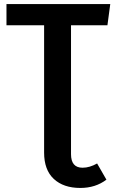

<svg xmlns="http://www.w3.org/2000/svg" viewBox="-20 -711 571 949"><path d="M331 51Q331 118 388 118Q423 118 460 97L506 177Q452 218 377 218Q294 218 246 173.5Q198 129 198 43V-586H12V-691H525L511 -586H331Z"/></svg>

Font: FiraGO Medium
Style: Regular
Weight: 500
Designer: bBox Type
Foundry: bBox Type GmbH
Version: Version 1.001;PS 001.001;hotconv 1.0.88;makeotf.lib2.5.64775